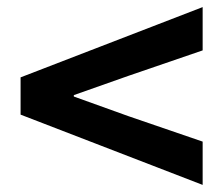

<svg xmlns="http://www.w3.org/2000/svg" viewBox="-20 -647 629 541"><path d="M551 -126 38 -324V-429L551 -627V-505L341 -433L188 -379V-375L341 -320L551 -248Z"/></svg>

Font: Chiron Sans HK TT
Style: Bold
Weight: 700
Designer: Ryoko NISHIZUKA 西塚涼子 (kana, bopomofo & ideographs); Paul D. Hunt (Latin, Greek & Cyrillic); Sandoll Communications 산돌커뮤니
Foundry: Adobe
Version: Version 2.022;hotconv 1.0.109;makeotfexe 2.5.65596